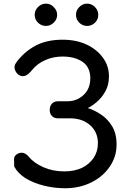

<svg xmlns="http://www.w3.org/2000/svg" viewBox="-20 -1005 703 1035"><path d="M329.1 9.8Q274.4 9.8 217.8 -3.9Q162.1 -17.6 118.2 -43.9Q75.2 -71.3 56.6 -107.4Q55.7 -126 55.7 -144.5Q55.7 -145.5 55.7 -146.5Q55.7 -164.1 71.3 -173.8Q87.9 -184.6 105.5 -180.7Q123 -175.8 135.7 -159.2Q162.1 -127 213.9 -103.5Q264.6 -81.1 327.1 -81.1Q379.9 -81.1 420.9 -99.6Q460.9 -119.1 484.4 -153.3Q507.8 -188.5 507.8 -232.4Q507.8 -293 465.8 -330.1Q423.8 -367.2 357.4 -367.2Q335 -367.2 291 -367.2Q272.5 -367.2 259.8 -379.9Q248 -392.6 248 -412.1Q248 -432.6 259.8 -446.3Q272.5 -459 291 -459Q307.6 -459 341.8 -459Q394.5 -459 430.7 -493.2Q466.8 -527.3 466.8 -583Q466.8 -642.6 424.8 -671.9Q382.8 -700.2 317.4 -700.2Q267.6 -700.2 225.6 -681.6Q182.6 -664.1 151.4 -626Q133.8 -603.5 116.2 -596.7Q97.7 -589.8 79.1 -602.5Q65.4 -613.3 59.6 -631.8Q54.7 -650.4 66.4 -666Q103.5 -719.7 166 -755.9Q228.5 -791 317.4 -791Q390.6 -791 447.3 -764.6Q502.9 -738.3 535.2 -693.4Q567.4 -649.4 567.4 -592.8Q567.4 -547.9 547.9 -512.7Q528.3 -476.6 498 -452.1Q468.8 -427.7 436.5 -415Q405.3 -403.3 380.9 -403.3Q380.9 -414.1 380.9 -434.6Q408.2 -434.6 446.3 -424.8Q484.4 -414.1 521.5 -389.6Q558.6 -366.2 584 -325.2Q608.4 -285.2 608.4 -225.6Q608.4 -160.2 571.3 -106.4Q535.2 -52.7 471.7 -21.5Q409.2 9.8 329.1 9.8ZM227.5 -865.2Q203.1 -865.2 184.6 -882.8Q167 -900.4 167 -924.8Q167 -949.2 184.6 -966.8Q203.1 -985.4 227.5 -985.4Q252 -985.4 269.5 -966.8Q288.1 -949.2 288.1 -924.8Q288.1 -900.4 269.5 -882.8Q252 -865.2 227.5 -865.2ZM450.2 -865.2Q424.8 -865.2 407.2 -882.8Q389.6 -900.4 389.6 -924.8Q389.6 -949.2 407.2 -966.8Q424.8 -985.4 450.2 -985.4Q473.6 -985.4 492.2 -966.8Q509.8 -949.2 509.8 -924.8Q509.8 -900.4 492.2 -882.8Q473.6 -865.2 450.2 -865.2Z"/></svg>

Font: Abed
Style: Bold
Weight: 700
Designer: Johan Aakerlund
Version: Version 3.105